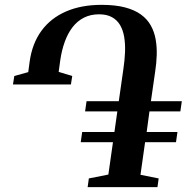

<svg xmlns="http://www.w3.org/2000/svg" viewBox="-20 -772 792 792"><path d="M341.5 0 346.5 -36 427 -52 446 -185.5H313L319 -227.5H452L464 -312.5H331L337 -354.5H470L489 -487.5Q494.5 -524.5 495.8 -558Q497 -591.5 492.2 -619.8Q487.5 -648 475.2 -668.8Q463 -689.5 441.8 -701.2Q420.5 -713 388.5 -713Q353.5 -713 326 -699Q298.5 -685 279 -659.5Q259.5 -634 247 -599.2Q234.5 -564.5 228.5 -523L222 -475.5L278 -458.5L272.5 -423.5H33.5L39 -458.5L96.5 -474.5L102.5 -519Q113 -593 151 -645Q189 -697 252 -724.5Q315 -752 399 -752Q455.5 -752 495.5 -741.5Q535.5 -731 561.5 -712Q587.5 -693 602 -667Q616.5 -641 622 -610Q627.5 -579 626.5 -545Q625.5 -511 620 -476L602.5 -354.5H730L724 -312.5H596.5L585 -227.5H712L706 -185.5H578.5L559.5 -51L634.5 -36L629.5 0Z"/></svg>

Font: Merriweather 96pt SemiBold
Style: Italic
Weight: 600
Italic angle: -7.8°
Version: Version 2.101